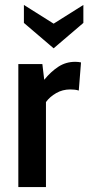

<svg xmlns="http://www.w3.org/2000/svg" viewBox="-20 -755 356 775"><path d="M54 0V-496.5H151L158.5 -433Q185.5 -466 215.8 -485.8Q246 -505.5 283.5 -505.5Q296.5 -505.5 307 -503L298 -389.5Q290 -392 281.8 -393Q273.5 -394 263.5 -394Q232.5 -394 206.8 -379.2Q181 -364.5 165.5 -343V0ZM196.5 -560 76.5 -662.5V-735L196.5 -659.5L316.5 -735V-662.5Z"/></svg>

Font: Cabin SemiCondensed SemiBold
Style: Regular
Weight: 600
Width: 4
Designer: Pablo Impallari
Foundry: Pablo Impallari. http://www.impallari.com Igino Marini. http://www.ikern.com
Version: Version 3.001